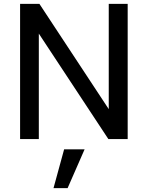

<svg xmlns="http://www.w3.org/2000/svg" viewBox="-20 -720 765 994"><path d="M84 0V-700H184L543 -155V-700H641V0H541L181 -546V0ZM257 254 312 53H418L330 254Z"/></svg>

Font: Envelope Sans Variable
Style: Regular
Weight: 500
Designer: Andreas Rasmussen / Norman Anderson
Foundry: mail.de GmbH
Version: Version 1.150